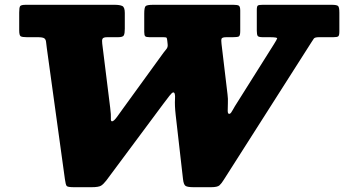

<svg xmlns="http://www.w3.org/2000/svg" viewBox="-20 -770 1434 800"><path d="M493.5 -319Q480.5 -300.5 467.2 -282.5Q454 -264.5 447 -264.5Q441 -264.5 442 -277.2Q443 -290 439 -322L406 -588Q404 -602 407.2 -608.5Q410.5 -615 427 -615H472Q492.5 -615 496.2 -623.2Q500 -631.5 500 -650V-716Q500 -740 489.5 -745Q479 -750 457 -750H88Q67.5 -750 63.8 -744.2Q60 -738.5 60 -718V-644Q60 -623 66 -619Q72 -615 92 -615H137Q157 -615 163.8 -610.8Q170.5 -606.5 171.8 -596.5Q173 -586.5 175 -570L250.5 -23Q253.5 -0.5 257.8 4.8Q262 10 288 10H361Q390.5 10 400.8 3.8Q411 -2.5 423 -18L659.5 -336Q675 -356.5 686 -370.8Q697 -385 702 -385Q711 -385 709.2 -358Q707.5 -331 712 -291L742.5 -24Q745 -0.5 753.5 4.8Q762 10 787 10H859Q886 10 894.5 2.2Q903 -5.5 912.5 -21L1277 -593Q1283.5 -603 1287.5 -609Q1291.5 -615 1309 -615H1369Q1385.5 -615 1389.8 -619Q1394 -623 1394 -639V-717.5Q1394 -739.5 1388.8 -744.8Q1383.5 -750 1362 -750H1075Q1059.5 -750 1054.8 -747.2Q1050 -744.5 1050 -729V-642Q1050 -625 1054 -620Q1058 -615 1075.5 -615H1103Q1136 -615 1134.8 -610Q1133.5 -605 1121.5 -586L958.5 -327Q954.5 -320.5 950.5 -313Q946.5 -305.5 942.8 -300.5Q939 -295.5 935 -295.5Q929 -295.5 928.8 -308Q928.5 -320.5 929.5 -339.5Q930.5 -358.5 928 -377L903 -587Q901 -602.5 903.2 -608.8Q905.5 -615 924 -615H950Q969.5 -615 975.2 -618.2Q981 -621.5 981 -641V-726Q981 -743.5 974.5 -746.8Q968 -750 952 -750H618Q592.5 -750 586.8 -744.5Q581 -739 581 -713V-637Q581 -623 585 -619Q589 -615 603 -615H660Q672 -615 674 -612.8Q676 -610.5 677 -600L678.5 -586Q680 -573.5 673.5 -565.8Q667 -558 661 -550Z"/></svg>

Font: Besley Black
Style: Italic
Weight: 900
Italic angle: -13°
Designer: Owen Earl
Foundry: indestructible type*
Version: Version 2.001